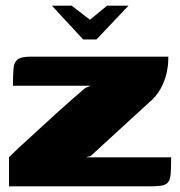

<svg xmlns="http://www.w3.org/2000/svg" viewBox="-20 -661 639 681"><path d="M164 -641H234L299 -591L360 -641H436L322 -521H275ZM285 -103H587Q587 -67 585.5 -46Q584 -25 576.5 -15Q569 -5 552.5 -2.5Q536 0 505 0H12V-104Q14 -105 28.5 -119.5Q43 -134 67.5 -156Q92 -178 121 -205Q150 -232 180 -259Q210 -286 236 -309Q262 -332 280 -347Q284 -350 291 -352.5Q298 -355 301 -357H26Q26 -397 28 -419Q30 -441 43 -450.5Q56 -460 88 -460H577Q577 -459 576.5 -442Q576 -425 570.5 -400Q565 -375 550 -347Q535 -319 506 -295L302 -108Z"/></svg>

Font: Genos ExtraBold
Style: Regular
Weight: 800
Designer: Robert E. Leuschke
Foundry: Robert E. Leuschke
Version: Version 1.010